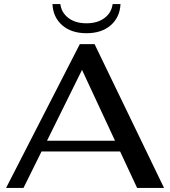

<svg xmlns="http://www.w3.org/2000/svg" viewBox="-20 -928 840 948"><path d="M573 -180H185L96 0H10L374 -710H447L790 0H657ZM548 -233 385 -583 212 -233ZM239 -908H278Q283 -866 317.5 -839.5Q352 -813 407 -813Q462 -813 496.5 -839.5Q531 -866 536 -908H575Q572 -843 527 -803.5Q482 -764 407 -764Q332 -764 287 -803.5Q242 -843 239 -908Z"/></svg>

Font: Fahkwang Medium
Style: Regular
Weight: 500
Version: Version 1.000; ttfautohint (v1.6)